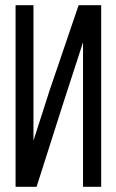

<svg xmlns="http://www.w3.org/2000/svg" viewBox="-20 -720 449 740"><path d="M224 -323 121 0H40V-700H109V-178L171 -371L283 -700H370V0H300V-557Z"/></svg>

Font: Bebas Neue Regular
Style: Regular
Weight: 400
Designer: Ryoichi Tsunekawa & LGV (GE)
Foundry: Free Software Foundation, Inc.
Version: Version 1.003 August 13, 2016